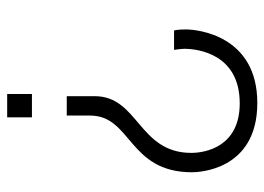

<svg xmlns="http://www.w3.org/2000/svg" viewBox="-121 -430 737 535"><g transform="rotate(-90 247.5 -162.5)"><path d="M253 -442V-511H188V-442ZM193 -345V-280C193 -164 35 -174 35 4C35 20 39 186 228 186C417 186 433 18 433 -13C433 -37 430 -46 430 -46H376C376 -46 379 -27 379 -17C379 18 366 137 227 137C107 137 89 43 89 2C89 -145 247 -145 247 -267V-345Z"/></g></svg>

Font: Chivo Light
Style: Regular
Weight: 300
Designer: Hector Gatti
Foundry: Omnibus-Type
Version: Version 1.003;PS 001.003;hotconv 1.0.70;makeotf.lib2.5.58329